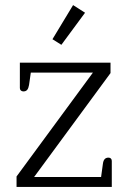

<svg xmlns="http://www.w3.org/2000/svg" viewBox="-20 -734 504 754"><path d="M221 -558 314 -684 267 -714 186 -580ZM45 0H419V-102C419 -110 414 -115 406 -115C393 -115 386 -107 384 -90L377 -39H114L414 -447V-488H58V-388C58 -380 64 -375 72 -375C85 -375 91 -383 94 -400L101 -449H345L45 -41Z"/></svg>

Font: Maitree Light
Style: Regular
Weight: 300
Designer: CadsonDemak Team
Foundry: CadsonDemak
Version: Version 1.000;PS 001.000;hotconv 1.0.88;makeotf.lib2.5.64775